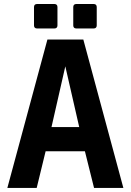

<svg xmlns="http://www.w3.org/2000/svg" viewBox="-20 -923 642 943"><path d="M161.6 -783.2H247.6C256.8 -783.2 262.2 -788.6 262.2 -797.9V-888.7C262.2 -897.9 256.8 -903.3 247.6 -903.3H161.6C152.3 -903.3 147 -897.9 147 -888.7V-797.9C147 -788.6 152.3 -783.2 161.6 -783.2ZM354.5 -783.2H440.4C449.7 -783.2 455.1 -788.6 455.1 -797.9V-888.7C455.1 -897.9 449.7 -903.3 440.4 -903.3H354.5C345.2 -903.3 339.8 -897.9 339.8 -888.7V-797.9C339.8 -788.6 345.2 -783.2 354.5 -783.2ZM16.1 0H160.2L204.1 -180.2H397L441.9 0H585.9L389.2 -729H212.9ZM232.9 -298.8 300.8 -597.2 369.1 -298.8Z"/></svg>

Font: Hack
Style: Bold
Weight: 700
Monospace: yes
Designer: Christopher Simpkins
Foundry: Christopher Simpkins
Version: Version 2.010